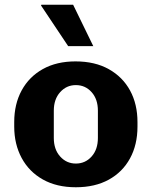

<svg xmlns="http://www.w3.org/2000/svg" viewBox="-20 -780 640 810"><path d="M300 10Q219 10 160.8 -22.8Q102.5 -55.5 71.2 -113.8Q40 -172 40 -246V-265Q40 -341 71.5 -398.8Q103 -456.5 161 -488.8Q219 -521 298.5 -521Q380.5 -521 439 -488.2Q497.5 -455.5 528.8 -398Q560 -340.5 560 -265V-246Q560 -169.5 528.5 -111.8Q497 -54 438.8 -22Q380.5 10 300 10ZM300 -90Q340 -90 366.5 -119.8Q393 -149.5 393 -198V-313Q393 -361.5 366.5 -391.2Q340 -421 300 -421Q260.5 -421 233.8 -391.2Q207 -361.5 207 -313V-198Q207 -149.5 233.8 -119.8Q260.5 -90 300 -90ZM267.5 -585.5 153 -757 154.5 -760H288.5L373.5 -585.5Z"/></svg>

Font: Chivo Mono Medium
Style: Regular
Weight: 500
Monospace: yes
Designer: Hector Gatti
Foundry: Omnibus-Type
Version: Version 1.008